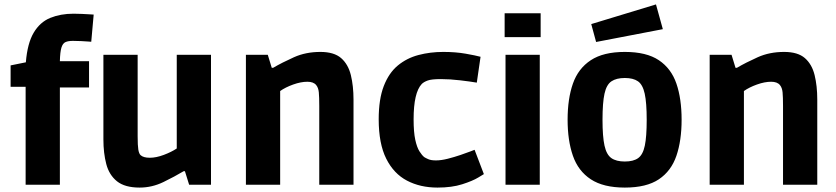

<svg xmlns="http://www.w3.org/2000/svg" viewBox="-20 -836 3785 869"><path d="M96 0V-443H28V-540L97 -554Q104 -640 132.5 -688Q161 -736 207.5 -755Q254 -774 313 -774Q330 -774 351.5 -773Q373 -772 388.5 -771Q404 -770 404 -770L393 -647Q393 -647 380 -648Q367 -649 347.5 -650Q328 -651 310 -651Q289 -651 276.5 -645.5Q264 -640 258 -620.5Q252 -601 251 -559H383V-440H251V0Z M612 13Q545 13 509.5 -15.5Q474 -44 461 -93.5Q448 -143 448 -205V-588H603V-220Q603 -177 606 -159Q609 -141 616 -134Q629 -122 658 -122Q687 -122 721.5 -135Q756 -148 780 -164V-588H935V0H836L817 -61H811Q771 -37 719.5 -12Q668 13 612 13Z M1093 0V-588H1192L1210 -529H1216Q1257 -553 1310.5 -577Q1364 -601 1430 -601Q1492 -601 1524 -573Q1556 -545 1568 -496Q1580 -447 1580 -385V0H1425V-356Q1425 -397 1423 -418Q1421 -439 1411 -451Q1399 -466 1371 -466Q1342 -466 1307 -453.5Q1272 -441 1248 -424V0Z M1960 13Q1882 13 1822 -18.5Q1762 -50 1728 -118Q1694 -186 1694 -296Q1694 -387 1717 -446.5Q1740 -506 1780.5 -539.5Q1821 -573 1874 -587Q1927 -601 1986 -601Q2042 -601 2087.5 -593Q2133 -585 2155 -579L2138 -462Q2109 -467 2062.5 -472.5Q2016 -478 1975 -478Q1933 -478 1915.5 -471.5Q1898 -465 1889 -456Q1852 -417 1852 -296Q1852 -238 1859.5 -203.5Q1867 -169 1878.5 -151Q1890 -133 1900 -125Q1906 -121 1918.5 -115.5Q1931 -110 1953 -110Q1977 -110 2006.5 -117.5Q2036 -125 2064 -134.5Q2092 -144 2110 -151Q2128 -158 2128 -158L2170 -48Q2170 -48 2144.5 -32.5Q2119 -17 2072 -2Q2025 13 1960 13Z M2264 -668V-776H2427V-668ZM2268 0V-588H2423V0Z M2808 13Q2711 13 2654 -24.5Q2597 -62 2573 -131Q2549 -200 2549 -294Q2549 -389 2573 -457.5Q2597 -526 2654 -563.5Q2711 -601 2808 -601Q2906 -601 2962 -563.5Q3018 -526 3041.5 -457.5Q3065 -389 3065 -294Q3065 -200 3041.5 -131Q3018 -62 2962 -24.5Q2906 13 2808 13ZM2808 -105Q2847 -105 2868.5 -120.5Q2890 -136 2898.5 -177Q2907 -218 2907 -294Q2907 -371 2898 -412Q2889 -453 2867.5 -468Q2846 -483 2808 -483Q2770 -483 2747.5 -468Q2725 -453 2716 -412Q2707 -371 2707 -294Q2707 -218 2716 -177Q2725 -136 2747 -120.5Q2769 -105 2808 -105ZM2678 -646 2656 -727 2949 -816 2980 -704Z M3192 0V-588H3291L3309 -529H3315Q3356 -553 3409.5 -577Q3463 -601 3529 -601Q3591 -601 3623 -573Q3655 -545 3667 -496Q3679 -447 3679 -385V0H3524V-356Q3524 -397 3522 -418Q3520 -439 3510 -451Q3498 -466 3470 -466Q3441 -466 3406 -453.5Q3371 -441 3347 -424V0Z"/></svg>

Font: Ruda SemiBold
Style: Bold
Weight: 900
Designer: Mariela Monsalve and Angelina Sanchez
Foundry: Mariela Monsalve and Angelina Sanchez
Version: Version 2.000